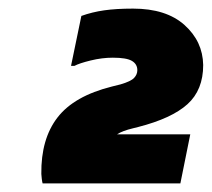

<svg xmlns="http://www.w3.org/2000/svg" viewBox="-20 -906 492 446"><path d="M79 -480Q78 -483 77 -491Q76 -499 76 -502Q75 -583 113.5 -633Q152 -683 240 -705L260 -710Q284 -717 291.5 -725Q299 -733 299 -743Q299 -757 286.5 -764.5Q274 -772 242 -772Q217 -772 190.5 -765.5Q164 -759 153 -753H145L169 -869Q194 -878 222 -882Q250 -886 289 -886Q366 -886 408.5 -848Q451 -810 452 -755Q452 -697 415.5 -664Q379 -631 301 -611L289 -608Q264 -602 252 -594H422L399 -480Z"/></svg>

Font: Kufam Black
Style: Italic
Weight: 900
Italic angle: -11°
Designer: Artur Schmal
Foundry: Original Type
Version: Version 1.301; ttfautohint (v1.8.3)